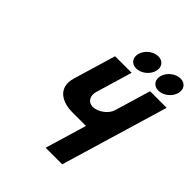

<svg xmlns="http://www.w3.org/2000/svg" viewBox="-285 -1271 1451 1451"><g transform="rotate(45 440.5 -545.5)"><path d="M562.4 -1091C511.4 -1091 458.2 -1050 443 -999C427.8 -948 456.6 -907 507.6 -907C558.6 -907 611.8 -948 627 -999C642.2 -1050 613.4 -1091 562.4 -1091ZM799.4 -1091C748.4 -1091 695.2 -1050 680 -999C664.8 -948 693.6 -907 744.6 -907C795.6 -907 848.8 -948 864 -999C879.2 -1050 850.4 -1091 799.4 -1091ZM881.1 -860H704.1L617.7 -570C602.5 -519 535.9 -470 482.9 -470C425.9 -470 405.5 -519 420.7 -570L507.1 -860H330.1L229.4 -522C186.9 -379 303.9 -332 397.9 -332H546.9L448 0H625Z"/></g></svg>

Font: Hussar
Style: BdOblThree
Weight: 700
Foundry: Cannot Into Space Fonts
Version: Version 2.00